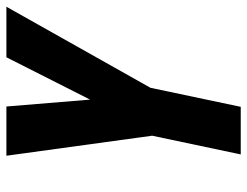

<svg xmlns="http://www.w3.org/2000/svg" viewBox="-104 -650 754 585"><g transform="rotate(-90 272.5 -357.0)"><path d="M95 0 152 -270 91 -714H241L262 -459L391 -714H545L298 -275L240 0Z"/></g></svg>

Font: Noto Sans ExtraCondensed ExtraBold
Style: Italic
Weight: 800
Width: 2
Italic angle: -12°
Designer: Monotype Design Team
Foundry: Monotype Imaging Inc.
Version: Version 2.013; ttfautohint (v1.8.4.7-5d5b)